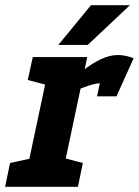

<svg xmlns="http://www.w3.org/2000/svg" viewBox="-58 -720 535 740"><path d="M332.7 -399.7 396 -508ZM138.3 -500H278.3L172.3 0H32.3ZM395.7 -381.3Q380.3 -390.7 365.3 -395.2Q350.3 -399.7 332.7 -399.7L396 -508Q412 -508 428.5 -504.3Q445 -500.7 457 -495.3ZM161 -336.7 151 -340Q151 -340 165.8 -357Q180.7 -374 205.8 -399Q231 -424 262.7 -449Q294.3 -474 329.2 -491Q364 -508 397 -508L333.7 -399.7Q313.7 -399.7 284.5 -390.2Q255.3 -380.7 227.2 -368.2Q199 -355.7 180 -346.2Q161 -336.7 161 -336.7ZM125 -391.7 49 -411.7 68.3 -500H148.3ZM-38.3 0 -19.3 -91.7 86.3 -115 41.7 0ZM162.3 0 161 -118.3 261.3 -91.7 242.3 0ZM316 -348.7 345.7 -488.7 457 -495.3 391 -348.7ZM442.7 -700 280 -546.7H166.7L292.7 -700Z"/></svg>

Font: Epunda Slab Light
Style: Italic
Weight: 300
Italic angle: -12°
Designer: Simon Atzbach
Foundry: typofactur
Version: Version 1.102